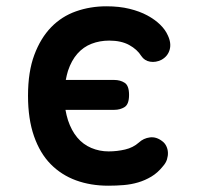

<svg xmlns="http://www.w3.org/2000/svg" viewBox="-20 -580 640 610"><path d="M69 -276Q69 -352 89 -405.5Q109 -459 142.5 -493.5Q176 -528 221.5 -544Q267 -560 318 -560Q359 -560 391.5 -552Q424 -544 448 -531Q472 -518 488.5 -502Q505 -486 513 -468Q525 -443 519 -422Q513 -401 493 -390Q475 -381 457 -384Q439 -387 429 -402Q416 -423 390.5 -437Q365 -451 327 -451Q297 -451 271 -441Q245 -431 226 -409.5Q207 -388 196 -355Q192 -342 189 -326H343Q362 -326 376 -317Q390 -308 390 -278.5Q390 -249 376 -240Q362 -231 343 -231H188Q191 -214 196 -198Q207 -165 225.5 -143Q244 -121 270 -110Q296 -99 325 -99Q352 -99 377.5 -105Q403 -111 421 -127Q436 -141 456.5 -143.5Q477 -146 496 -131Q504 -125 508.5 -115.5Q513 -106 513.5 -95.5Q514 -85 510.5 -73.5Q507 -62 497 -51Q481 -31 461 -19Q441 -7 419 -0.5Q397 6 373 8Q349 10 324 10Q268 10 221.5 -7Q175 -24 141 -58.5Q107 -93 88 -147.5Q69 -202 69 -276Z"/></svg>

Font: Maple Mono NL SemiBold
Style: Regular
Weight: 600
Monospace: yes
Designer: subframe7536
Version: Version 7.000